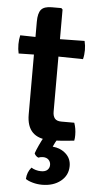

<svg xmlns="http://www.w3.org/2000/svg" viewBox="-59 -684 478 945"><g transform="rotate(5 180.0 -211.0)"><path d="M90.5 -571Q90.5 -612.5 105 -630.2Q119.5 -648 157.5 -648H205L211.5 -641.5V-495L333 -497Q338.5 -474.5 338.5 -452.5Q338.5 -428 333 -407L211.5 -409V-136.5Q211.5 -115.5 221 -103.5Q230.5 -91.5 254 -91.5H317.5Q327.5 -63.5 327.5 -31Q327.5 -24 327 -17Q326.5 -10 325 -3.5Q299 -0.5 267.5 2Q236 4.5 206.5 4.5Q90.5 4.5 90.5 -112.5V-408.5L15 -407Q10 -428 10 -452.5Q10 -474.5 15 -497L90.5 -495.5ZM136.5 75.5Q142 59 153.5 34.2Q165 9.5 174 -6H244.5Q239 1 232.2 13.8Q225.5 26.5 222 35Q261 38.5 287.2 62.2Q313.5 86 313.5 123Q313.5 169 277.5 197.8Q241.5 226.5 186 226.5Q162 226.5 139.5 220.2Q117 214 104.5 205Q106 171 127 147Q136 153 149 156.8Q162 160.5 175.5 160.5Q196.5 160.5 206.8 150.5Q217 140.5 217 126Q217 111 207 100.8Q197 90.5 178.5 90.5Q168 90.5 156 95Q142 89 136.5 75.5Z"/></g></svg>

Font: Signika Negative SemiBold
Style: Regular
Weight: 600
Designer: Anna Giedryś
Foundry: Anna Giedryś
Version: Version 2.000; ttfautohint (v1.8.3) -l 8 -r 50 -G 200 -x 9 -